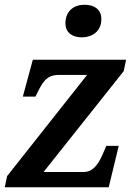

<svg xmlns="http://www.w3.org/2000/svg" viewBox="-20 -787 581 807"><path d="M324 -630C365 -630 406 -653 406 -707C406 -749 374 -767 335 -767C291 -767 255 -741 255 -689C255 -649 285 -630 324 -630ZM0 0H437L479 -174H427L417 -151C399 -108 377 -64 331 -64H163L500 -488L510 -536H118L76 -381H129L131 -385C157 -438 173 -472 226 -472H346L10 -47Z"/></svg>

Font: Noto Serif SemiBold
Style: Italic
Weight: 600
Italic angle: -12°
Designer: Monotype Design Team
Foundry: Monotype Imaging Inc.
Version: Version 2.014